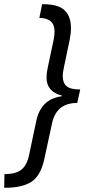

<svg xmlns="http://www.w3.org/2000/svg" viewBox="-80 -734 427 912"><path d="M-60 158H-57Q26 158 70 129Q114 100 131 19L167 -147Q187 -245 287 -245L301 -309Q255 -309 236.5 -324.5Q218 -340 218 -373Q218 -389 223 -411L251 -545Q257 -574 257 -601Q257 -656 227 -685Q197 -714 126 -714H120L107 -649Q179 -648 179 -585Q179 -566 175 -546L147 -414Q141 -387 141 -366Q141 -298 214 -280V-277Q160 -269 131 -238.5Q102 -208 92 -158L58 3Q48 51 21.5 72Q-5 93 -59 93Z"/></svg>

Font: Noto Sans UI Condensed
Style: Italic
Weight: 400
Width: 3
Italic angle: -12°
Designer: Monotype Design Team
Foundry: Monotype Imaging Inc.
Version: Version 1.901